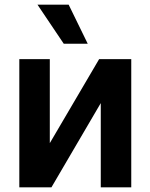

<svg xmlns="http://www.w3.org/2000/svg" viewBox="-20 -802 646 825"><path d="M544 -548V3H413V-359L201 3H63V-548H194V-187L406 -548ZM275 -782 357 -614H254L141 -782Z"/></svg>

Font: Sinter Bold
Style: Regular
Weight: 700
Foundry: Adobe & rsms
Version: Version 1.000